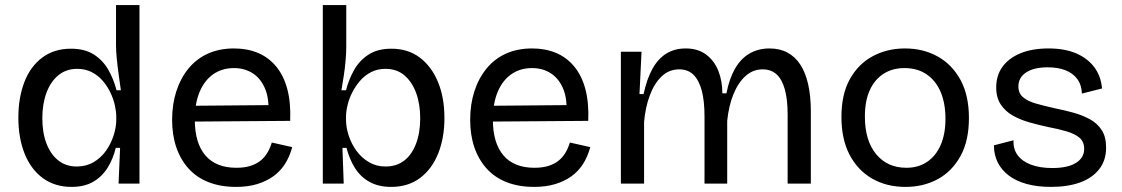

<svg xmlns="http://www.w3.org/2000/svg" viewBox="-20 -720 4401 753"><path d="M261 13Q195 13 148 -21.5Q101 -56 76.5 -117.5Q52 -179 52 -258Q52 -337 75.5 -398Q99 -459 145.5 -494Q192 -529 258 -529Q313 -529 348.5 -506Q384 -483 405 -446Q426 -409 437 -366H454Q450 -395 445.5 -427Q441 -459 438 -489.5Q435 -520 435 -544V-700H527V-255V0H445L451 -140H434Q423 -95 401 -60.5Q379 -26 344.5 -6.5Q310 13 261 13ZM281 -67Q318 -67 347 -84Q376 -101 395.5 -128.5Q415 -156 425.5 -188.5Q436 -221 436 -250V-262Q436 -282 430.5 -307Q425 -332 413 -357Q401 -382 383 -403Q365 -424 340 -437Q315 -450 283 -450Q239 -450 208.5 -424.5Q178 -399 162 -355.5Q146 -312 146 -256Q146 -199 162.5 -156.5Q179 -114 209 -90.5Q239 -67 281 -67Z M906 13Q845 13 798 -5.5Q751 -24 719.5 -59Q688 -94 671.5 -142Q655 -190 655 -250Q655 -311 671.5 -362Q688 -413 719 -451Q750 -489 795 -509.5Q840 -530 898 -530Q949 -530 990.5 -513Q1032 -496 1062 -460.5Q1092 -425 1106.5 -371.5Q1121 -318 1118 -246L713 -243V-305L1063 -308L1032 -266Q1037 -329 1020.5 -370Q1004 -411 972 -432Q940 -453 898 -453Q851 -453 816.5 -429Q782 -405 763 -360Q744 -315 744 -251Q744 -159 785.5 -110.5Q827 -62 907 -62Q939 -62 962.5 -69.5Q986 -77 1002.5 -90.5Q1019 -104 1029.5 -122.5Q1040 -141 1046 -161L1126 -143Q1116 -106 1098 -77.5Q1080 -49 1052.5 -29Q1025 -9 988.5 2Q952 13 906 13Z M1514 13Q1464 13 1428.5 -7Q1393 -27 1371.5 -62Q1350 -97 1339 -140H1323L1328 0H1246V-254V-700H1338V-538Q1338 -513 1335.5 -483.5Q1333 -454 1328.5 -424.5Q1324 -395 1319 -366H1337Q1348 -409 1369 -446Q1390 -483 1425.5 -506Q1461 -529 1515 -529Q1580 -529 1626 -494.5Q1672 -460 1697.5 -399Q1723 -338 1723 -257Q1723 -179 1698.5 -118Q1674 -57 1627.5 -22Q1581 13 1514 13ZM1492 -67Q1535 -67 1565 -90Q1595 -113 1611.5 -156Q1628 -199 1628 -256Q1628 -312 1612 -355.5Q1596 -399 1566 -424.5Q1536 -450 1492 -450Q1460 -450 1435 -437Q1410 -424 1392 -403Q1374 -382 1361.5 -357.5Q1349 -333 1343 -307.5Q1337 -282 1337 -262V-250Q1337 -221 1347.5 -188.5Q1358 -156 1378 -128.5Q1398 -101 1427 -84Q1456 -67 1492 -67Z M2075 13Q2014 13 1967 -5.5Q1920 -24 1888.5 -59Q1857 -94 1840.5 -142Q1824 -190 1824 -250Q1824 -311 1840.5 -362Q1857 -413 1888 -451Q1919 -489 1964 -509.5Q2009 -530 2067 -530Q2118 -530 2159.5 -513Q2201 -496 2231 -460.5Q2261 -425 2275.5 -371.5Q2290 -318 2287 -246L1882 -243V-305L2232 -308L2201 -266Q2206 -329 2189.5 -370Q2173 -411 2141 -432Q2109 -453 2067 -453Q2020 -453 1985.5 -429Q1951 -405 1932 -360Q1913 -315 1913 -251Q1913 -159 1954.5 -110.5Q1996 -62 2076 -62Q2108 -62 2131.5 -69.5Q2155 -77 2171.5 -90.5Q2188 -104 2198.5 -122.5Q2209 -141 2215 -161L2295 -143Q2285 -106 2267 -77.5Q2249 -49 2221.5 -29Q2194 -9 2157.5 2Q2121 13 2075 13Z M2415 0V-318V-517H2496L2488 -351H2504Q2517 -411 2539 -450.5Q2561 -490 2593.5 -510Q2626 -530 2669 -530Q2718 -530 2750 -505.5Q2782 -481 2797.5 -441.5Q2813 -402 2813 -354H2829Q2840 -411 2862.5 -450.5Q2885 -490 2919.5 -510Q2954 -530 2998 -530Q3038 -530 3068 -514Q3098 -498 3118.5 -467Q3139 -436 3149.5 -389.5Q3160 -343 3160 -283V0H3069V-271Q3069 -330 3058 -369.5Q3047 -409 3025.5 -428.5Q3004 -448 2971 -448Q2933 -448 2904 -422Q2875 -396 2856.5 -350.5Q2838 -305 2832 -246V0H2743V-262Q2743 -325 2732 -365.5Q2721 -406 2699.5 -427Q2678 -448 2644 -448Q2604 -448 2575 -420.5Q2546 -393 2528.5 -346Q2511 -299 2506 -242V0Z M3531 13Q3457 13 3400.5 -19.5Q3344 -52 3312 -113Q3280 -174 3280 -261Q3280 -351 3313.5 -410.5Q3347 -470 3403.5 -500Q3460 -530 3529 -530Q3601 -530 3657.5 -498.5Q3714 -467 3747 -406.5Q3780 -346 3780 -257Q3780 -168 3747 -108Q3714 -48 3658 -17.5Q3602 13 3531 13ZM3535 -62Q3582 -62 3616.5 -85.5Q3651 -109 3669.5 -152Q3688 -195 3688 -254Q3688 -315 3669 -359.5Q3650 -404 3614 -428.5Q3578 -453 3527 -453Q3480 -453 3445 -430.5Q3410 -408 3391 -366Q3372 -324 3372 -263Q3372 -169 3416 -115.5Q3460 -62 3535 -62Z M4102 13Q4048 13 4006.5 1.5Q3965 -10 3936.5 -31.5Q3908 -53 3893 -83Q3878 -113 3878 -150L3955 -170Q3953 -136 3971 -111.5Q3989 -87 4024 -74Q4059 -61 4107 -61Q4167 -61 4199.5 -81Q4232 -101 4232 -136Q4232 -164 4214 -179.5Q4196 -195 4164 -204.5Q4132 -214 4090 -222Q4053 -230 4017.5 -240Q3982 -250 3952.5 -266.5Q3923 -283 3905 -310Q3887 -337 3887 -377Q3887 -424 3911.5 -458Q3936 -492 3982 -511Q4028 -530 4092 -530Q4156 -530 4201 -510.5Q4246 -491 4272 -456Q4298 -421 4302 -373L4223 -353Q4222 -387 4205 -410Q4188 -433 4158.5 -444.5Q4129 -456 4089 -456Q4035 -456 4004.5 -436Q3974 -416 3974 -381Q3974 -354 3992.5 -338.5Q4011 -323 4042.5 -314Q4074 -305 4114 -296Q4154 -288 4190 -278Q4226 -268 4255 -252Q4284 -236 4301 -209.5Q4318 -183 4318 -141Q4318 -91 4291 -56.5Q4264 -22 4216 -4.5Q4168 13 4102 13Z"/></svg>

Font: Bricolage Grotesque 16pt
Style: Regular
Weight: 400
Version: Version 1.001;gftools[0.9.33.dev8+g029e19f]